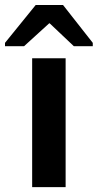

<svg xmlns="http://www.w3.org/2000/svg" viewBox="-61 -767 400 787"><path d="M70.8 0V-528.3H208V0ZM319.3 -591.3V-577.6H241.7L142.6 -671.4H140.6L37.6 -577.6H-40.5V-591.3L85.4 -746.6H197.3Z"/></svg>

Font: Liberation Sans
Style: Bold
Weight: 700
Designer: Steve Matteson
Foundry: Ascender Corporation
Version: Version 2.1.5